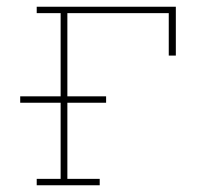

<svg xmlns="http://www.w3.org/2000/svg" viewBox="-20 -550 640 570"><path d="M89 0V-19H160V-245H40V-264H160V-511H89V-530H502V-385H481V-511H180V-264H295V-245H180V-19H276V0Z"/></svg>

Font: Iosevka Slab Thin Extended
Style: Regular
Weight: 100
Width: 7
Monospace: yes
Designer: Belleve Invis
Foundry: Belleve Invis
Version: Version 11.1.1; ttfautohint (v1.8.3)